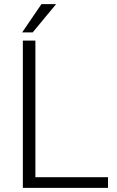

<svg xmlns="http://www.w3.org/2000/svg" viewBox="-20 -907 567 927"><path d="M501.5 -51.3V0H90.3V-710.9H150.9V-51.3ZM86.9 -750.5 180.2 -887.2H251L137.7 -750.5Z"/></svg>

Font: Vazirmatn RD UI ExtraLight
Style: Regular
Weight: 200
Designer: Saber Rastikerdar
Foundry: Saber Rastikerdar
Version: Version 33.003